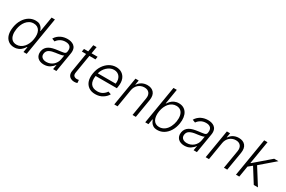

<svg xmlns="http://www.w3.org/2000/svg" viewBox="121 -1948 4732 3182"><g transform="rotate(30 2487.0 -357.0)"><path d="M55 -271.3Q69.2 -355.5 108.3 -419Q127.8 -450.6 151.8 -475.5Q175.8 -500.4 203.7 -517.6Q231.5 -534.8 262.8 -543.9Q294 -552.9 327.4 -552.9Q377.5 -552.9 407.7 -535.2Q422.6 -526.3 433.8 -515.1Q445 -503.9 453.1 -491.7Q461.3 -479.4 466.8 -466.6Q472.3 -453.8 475.5 -441.4H481.2L528.8 -727.3H592.3L471.6 0H410.2L427.2 -101.2H419.4Q411.6 -88.8 401.6 -76.2Q391.7 -63.6 379.6 -50.4Q367.5 -37.3 352.5 -25.9Q337.4 -14.6 319.2 -6.4Q301.1 1.8 279.7 6.6Q258.2 11.4 233.3 11.4Q166.9 11.4 121.4 -24.1Q75.3 -60 58.2 -122.3Q41.2 -184.7 55 -271.3ZM119 -157.7Q123.9 -132.1 134.4 -111.5Q144.9 -90.9 160.9 -76.5Q176.8 -62.1 198.5 -54.3Q220.2 -46.5 247.2 -46.5Q286.6 -46.5 320.8 -63.4Q355.1 -80.3 382.1 -110.3Q409.1 -140.3 427.7 -181.6Q446.4 -223 454.2 -272.4Q462.4 -321.4 458.1 -362.2Q453.8 -403.1 437.3 -432.7Q420.8 -462.4 392.2 -478.9Q363.6 -495.4 323.5 -495.4Q278.4 -495.4 243.1 -475.7Q207.7 -456 182.4 -424.2Q157 -392.4 141.2 -352.6Q125.4 -312.9 119 -272.4Q108.7 -208.8 119 -157.7Z M649.5 -152.3Q656.6 -192.8 676.7 -220.3Q696.7 -247.9 727.6 -266Q758.5 -284.1 798.7 -294.2Q838.8 -304.3 886 -310Q921.5 -314.3 948.2 -318.2Q974.8 -322.1 994 -325.6Q1032 -332.7 1037.3 -363.3L1039.4 -376.1Q1044 -403.8 1039.8 -426.1Q1035.5 -448.5 1022.4 -464Q1009.2 -479.4 987.2 -487.7Q965.2 -496.1 934.3 -496.1Q875.4 -496.1 832.4 -470.2Q789.1 -443.9 768.1 -409.1L712 -430.8Q731.2 -464.5 757.5 -487.7Q783.7 -511 813.7 -525.6Q843.8 -540.1 875.9 -546.5Q908 -552.9 938.9 -552.9Q954.5 -552.9 970.7 -551.1Q986.9 -549.4 1002.7 -545.1Q1018.5 -540.8 1033.4 -533.9Q1048.3 -527 1061.1 -516.7Q1073.9 -506.7 1083.6 -492.9Q1093.4 -479 1098.9 -460.9Q1104.4 -442.8 1105.5 -420.3Q1106.5 -397.7 1101.9 -370.4L1040.1 0H976.9L991.5 -86.3H987.6Q964.8 -50.1 918 -18.8Q870.7 12.4 802.6 12.4Q765.6 12.4 734.7 1.4Q703.8 -9.6 682.9 -30.5Q661.9 -51.5 652.7 -82.2Q643.5 -112.9 649.5 -152.3ZM735.1 -72.8Q765.6 -45.5 818.5 -45.5Q854.4 -45.5 886.9 -57.5Q919.4 -69.6 945 -91.4Q970.5 -113.3 987.9 -143.3Q1005.3 -173.3 1011.4 -209.2L1024.5 -288Q1014.6 -279.1 987.2 -272.7Q974.1 -269.5 959.3 -266.9Q944.6 -264.2 930.2 -261.9Q915.8 -259.6 902.3 -257.8Q888.8 -256 877.5 -254.6Q806.8 -246.1 764.2 -222.7Q721.2 -199.2 713.1 -149.5Q704.9 -99.8 735.1 -72.8Z M1253.6 -545.5H1334.5L1356.2 -676.1H1419.7L1398.1 -545.5H1513.8L1505 -490.4H1388.8L1331 -142.4Q1322.4 -90.9 1344.8 -72.4Q1366.8 -53.6 1399.1 -53.6Q1411.6 -53.6 1420.6 -55.4Q1429.7 -57.2 1436.8 -58.6L1441.4 -1.4Q1431.1 2.1 1417.1 5.1Q1403.1 8.2 1382.8 8.2Q1348.7 8.2 1318.5 -7.1Q1303.6 -14.6 1292.3 -25.9Q1280.9 -37.3 1273.8 -52.4Q1266.7 -67.5 1264.4 -86.3Q1262.1 -105.1 1265.6 -127.5L1325.6 -490.4H1244.3Z M1583.8 -269.5Q1597.7 -353.3 1638.5 -416.2Q1659.1 -448.2 1684.7 -473.5Q1710.2 -498.9 1739.5 -516.5Q1768.8 -534.1 1801.7 -543.5Q1834.5 -552.9 1869.7 -552.9Q1900.2 -552.9 1927.7 -545.5Q1955.3 -538 1978.2 -523.3Q2001.1 -508.5 2018.8 -486.7Q2036.6 -464.8 2047.9 -435.7Q2071 -373.6 2055.8 -285.2L2050.8 -253.9H1644.2Q1636.4 -202.8 1642.6 -163.9Q1648.8 -125 1668.1 -98.9Q1687.5 -72.8 1719.3 -59.7Q1751.1 -46.5 1794.4 -46.5Q1852.6 -46.5 1894.5 -73.2Q1936.1 -99.8 1957.7 -136L2014.2 -116.5Q2000.7 -90.9 1979.2 -68.5Q1957.7 -46.2 1927.6 -27Q1867.9 11.4 1785.5 11.4Q1709.2 11.4 1659.4 -24.5Q1608.3 -61.1 1589.1 -122.9Q1570 -184.7 1583.8 -269.5ZM1653.8 -309.7H1995.4Q2002.1 -349.1 1995.7 -383Q1989.3 -416.9 1971.8 -441.9Q1954.2 -467 1926.1 -481.2Q1898.1 -495.4 1861.2 -495.4Q1823.5 -495.4 1789.4 -479.4Q1755.3 -463.4 1727.8 -437.3Q1700.3 -411.2 1681.1 -377.8Q1661.9 -344.5 1653.8 -309.7Z M2147.7 0 2238.6 -545.5H2300.1L2285.9 -459.9H2291.5Q2304.3 -480.8 2322.3 -497.9Q2340.2 -514.9 2362.6 -527.2Q2384.9 -539.4 2411.4 -546Q2437.9 -552.6 2467.7 -552.6Q2549.7 -552.6 2592.7 -501.4Q2635.7 -449.9 2619.7 -353.3L2560.4 0H2497.2L2555.4 -349.4Q2566.8 -416.2 2536.2 -455.6Q2505.7 -494.7 2442.5 -494.7Q2408 -494.7 2378.6 -483.1Q2349.1 -471.6 2326.2 -451.2Q2303.3 -430.8 2288.2 -402.5Q2273.1 -374.3 2267.4 -340.9L2210.9 0Z M2861.2 -727.3H2924.7L2877.8 -441.4H2883.5Q2890.6 -453.8 2900.4 -466.3Q2910.2 -478.7 2922.6 -491.8Q2935 -504.6 2949.9 -515.6Q2964.8 -526.6 2983 -535Q3001.1 -543.3 3022.4 -548.1Q3043.7 -552.9 3068.5 -552.9Q3119.3 -552.9 3157.3 -532.5Q3195.3 -512.1 3218.8 -475.1Q3242.2 -438.2 3249.8 -386.2Q3257.5 -334.2 3247.2 -271.3Q3233.3 -186.8 3194.6 -123.2Q3175.1 -91.3 3151.1 -66.4Q3127.1 -41.5 3099.4 -24.1Q3071.7 -6.7 3040.7 2.3Q3009.6 11.4 2975.9 11.4Q2926.1 11.4 2896 -6.4Q2881 -15.3 2869.7 -26.6Q2858.3 -38 2850 -50.4Q2841.6 -62.9 2835.9 -76Q2830.3 -89.1 2826.7 -101.2H2818.9L2801.8 0H2740.4ZM2976.6 -46.5Q3007.1 -46.5 3033 -55.8Q3058.9 -65 3080.6 -81.1Q3102.3 -97.3 3119.5 -119.1Q3136.7 -141 3149.5 -166.2Q3162.3 -191.4 3170.8 -218.6Q3179.3 -245.7 3183.6 -272.4Q3188.6 -304.7 3188.4 -332.9Q3188.2 -361.2 3183.2 -385.7Q3177.9 -410.9 3167.3 -431.1Q3156.6 -451.3 3140.3 -465.7Q3123.9 -480.1 3102.3 -487.7Q3080.6 -495.4 3053.3 -495.4Q3013.5 -495.4 2979.4 -478.9Q2945.3 -462.4 2919 -432.7Q2892.8 -403.1 2874.6 -362.2Q2856.5 -321.4 2848.4 -272.4Q2840.6 -223 2844.6 -181.6Q2848.7 -140.3 2864.7 -110.3Q2880.7 -80.3 2908.7 -63.4Q2936.8 -46.5 2976.6 -46.5Z M3338.4 -152.3Q3345.5 -192.8 3365.6 -220.3Q3385.7 -247.9 3416.5 -266Q3447.4 -284.1 3487.6 -294.2Q3527.7 -304.3 3574.9 -310Q3610.4 -314.3 3637.1 -318.2Q3663.7 -322.1 3682.9 -325.6Q3720.9 -332.7 3726.2 -363.3L3728.3 -376.1Q3733 -403.8 3728.7 -426.1Q3724.4 -448.5 3711.3 -464Q3698.2 -479.4 3676.1 -487.7Q3654.1 -496.1 3623.2 -496.1Q3564.3 -496.1 3521.3 -470.2Q3478 -443.9 3457 -409.1L3400.9 -430.8Q3420.1 -464.5 3446.4 -487.7Q3472.7 -511 3502.7 -525.6Q3532.7 -540.1 3564.8 -546.5Q3596.9 -552.9 3627.8 -552.9Q3643.5 -552.9 3659.6 -551.1Q3675.8 -549.4 3691.6 -545.1Q3707.4 -540.8 3722.3 -533.9Q3737.2 -527 3750 -516.7Q3762.8 -506.7 3772.5 -492.9Q3782.3 -479 3787.8 -460.9Q3793.3 -442.8 3794.4 -420.3Q3795.5 -397.7 3790.8 -370.4L3729 0H3665.8L3680.4 -86.3H3676.5Q3653.8 -50.1 3606.9 -18.8Q3559.7 12.4 3491.5 12.4Q3454.5 12.4 3423.7 1.4Q3392.8 -9.6 3371.8 -30.5Q3350.9 -51.5 3341.6 -82.2Q3332.4 -112.9 3338.4 -152.3ZM3424 -72.8Q3454.5 -45.5 3507.5 -45.5Q3543.3 -45.5 3575.8 -57.5Q3608.3 -69.6 3633.9 -91.4Q3659.4 -113.3 3676.8 -143.3Q3694.2 -173.3 3700.3 -209.2L3713.4 -288Q3703.5 -279.1 3676.1 -272.7Q3663 -269.5 3648.3 -266.9Q3633.5 -264.2 3619.1 -261.9Q3604.8 -259.6 3591.3 -257.8Q3577.8 -256 3566.4 -254.6Q3495.7 -246.1 3453.1 -222.7Q3410.2 -199.2 3402 -149.5Q3393.8 -99.8 3424 -72.8Z M3897 0 3987.9 -545.5H4049.4L4035.2 -459.9H4040.8Q4053.6 -480.8 4071.6 -497.9Q4089.5 -514.9 4111.9 -527.2Q4134.2 -539.4 4160.7 -546Q4187.1 -552.6 4217 -552.6Q4299 -552.6 4342 -501.4Q4384.9 -449.9 4369 -353.3L4309.7 0H4246.4L4304.7 -349.4Q4316.1 -416.2 4285.5 -455.6Q4255 -494.7 4191.8 -494.7Q4157.3 -494.7 4127.8 -483.1Q4098.4 -471.6 4075.5 -451.2Q4052.6 -430.8 4037.5 -402.5Q4022.4 -374.3 4016.7 -340.9L3960.2 0Z M4476.6 0 4597.3 -727.3H4660.5L4587.7 -289.4H4595.2L4893.1 -545.5H4974.1L4701.3 -311.1L4897.4 0H4817.5L4647.7 -270.2L4574.9 -211.3L4539.8 0Z"/></g></svg>

Font: Inter P Light
Style: Italic
Weight: 300
Italic angle: 9.39999°
Designer: Rasmus Andersson
Foundry: rsms
Version: Version 3.018;git-588b23468